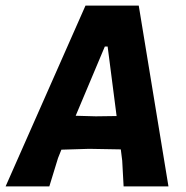

<svg xmlns="http://www.w3.org/2000/svg" viewBox="-43 -665 663 685"><path d="M452 -645 558 0H398L393 -92L388 -132L275 -134L176 -131L164 -101L133 0H-23L262 -645ZM331 -499 227 -252 299 -250 373 -251 341 -499Z"/></svg>

Font: Alegreya Sans SC ExtraBold
Style: Italic
Weight: 800
Italic angle: -7°
Designer: Juan Pablo del Peral
Foundry: Huerta Tipografica
Version: Version 2.007